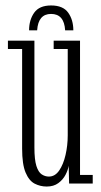

<svg xmlns="http://www.w3.org/2000/svg" viewBox="-20 -672 370 703"><path d="M151 11Q127.5 11 107 0.5Q86.5 -10 73.8 -40Q61 -70 61 -128V-492.5H9V-523H106V-132Q106 -87.5 113.2 -64.5Q120.5 -41.5 132.8 -33.5Q145 -25.5 159 -25.5Q181.5 -25.5 196.8 -47.8Q212 -70 220 -104.8Q228 -139.5 228 -176.5V-492.5H176.5V-523H273V-31.5H319.5V0H233L231.5 -65Q229 -49.5 219.8 -31.8Q210.5 -14 193.5 -1.5Q176.5 11 151 11ZM167 -652Q211 -652 229.8 -625.5Q248.5 -599 248.5 -561H218.5Q215 -621 167 -621Q120 -621 116 -561H86.5Q86.5 -599 105.2 -625.5Q124 -652 167 -652Z"/></svg>

Font: Imbue 10pt ExtraLight
Style: Regular
Weight: 200
Designer: Tyler Finck
Foundry: Etcetera Type Company
Version: Version 1.102; ttfautohint (v1.8.3)